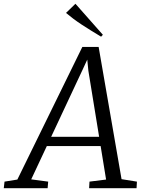

<svg xmlns="http://www.w3.org/2000/svg" viewBox="-80 -998 761 1018"><path d="M-60 0 -56 -35 12 -46 356.5 -749H443L564.5 -48L646 -35L644 0H392.5L394.5 -35L482.5 -46L388.5 -623L379 -719L398.5 -716L358 -628.5L85.5 -47L175.5 -35L172.5 0ZM148.5 -223.5 172 -272.5H466.5L474.5 -223.5ZM456 -803.5Q429.5 -819.5 403.5 -835.5Q377.5 -851.5 353.2 -867.5Q329 -883.5 308 -899.2Q287 -915 270 -929.5L320 -978L465.5 -813.5Z"/></svg>

Font: Merriweather 7pt Light
Style: Italic
Weight: 300
Italic angle: -7.8°
Designer: Eben Sorkin
Foundry: Eben Sorkin
Version: Version 2.200;gftools[0.9.31]